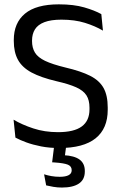

<svg xmlns="http://www.w3.org/2000/svg" viewBox="-20 -670 561 884"><path d="M253.5 11.5Q207.5 11.5 169.2 4Q131 -3.5 101 -14.5Q71 -25.5 51 -36.5L42.5 -119Q81 -96 133.2 -78.8Q185.5 -61.5 247 -61.5Q321 -61.5 356.5 -87.8Q392 -114 392 -166.5V-174.5Q392 -209 378 -231Q364 -253 330.8 -268Q297.5 -283 240.5 -296Q168.5 -313 125.2 -336.2Q82 -359.5 62.8 -394.5Q43.5 -429.5 43.5 -481.5V-486Q43.5 -564.5 95 -607.2Q146.5 -650 251 -650Q319.5 -650 367.8 -636Q416 -622 446.5 -605L454 -529Q418.5 -550 371.2 -564.8Q324 -579.5 263 -579.5Q214.5 -579.5 184.5 -568Q154.5 -556.5 141 -535Q127.5 -513.5 127.5 -483V-481Q127.5 -450 140.8 -428Q154 -406 187.2 -390Q220.5 -374 282 -359Q352.5 -342.5 395 -321Q437.5 -299.5 456.8 -265Q476 -230.5 476 -175V-164.5Q476 -78 420.2 -33.2Q364.5 11.5 253.5 11.5ZM286 -7.5 276 68.5 241.5 44.5Q248.5 44.5 256.8 44.2Q265 44 273 44.5Q322.5 47 346.5 64.8Q370.5 82.5 370.5 117V119.5Q370.5 157 343.2 175.2Q316 193.5 265 193.5Q244.5 193.5 225.5 190.2Q206.5 187 192.5 183.5L183 132.5Q198.5 137.5 216.8 140.8Q235 144 255 144Q282 144 296 136.5Q310 129 310 114.5V113Q310 95.5 292.5 88.2Q275 81 231.5 78Q227 77.5 224.2 77.5Q221.5 77.5 220 77.5L230.5 -7.5Z"/></svg>

Font: Anek Latin
Style: Regular
Weight: 400
Designer: Yesha Goshar
Foundry: Ek Type
Version: Version 1.003